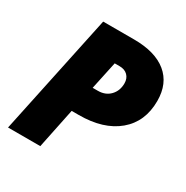

<svg xmlns="http://www.w3.org/2000/svg" viewBox="-164 -849 951 984"><g transform="rotate(30 311.5 -357.0)"><path d="M610.8 -500Q610.8 -377 527.1 -306.9Q443.4 -236.8 297.9 -236.8H255.9L207 0H16.1L167 -713.9H349.1Q475.6 -713.9 543.2 -658.4Q610.8 -603 610.8 -500ZM290 -393.1H320.8Q365.2 -393.1 392.6 -421.6Q419.9 -450.2 419.9 -494.1Q419.9 -522.9 402.3 -540.5Q384.8 -558.1 354 -558.1H325.2Z"/></g></svg>

Font: TypoPRO Open Sans
Style: Italic
Weight: 800
Italic angle: -12°
Foundry: Ascender Corporation
Version: Version 1.10